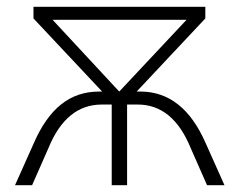

<svg xmlns="http://www.w3.org/2000/svg" viewBox="-20 -542 700 562"><path d="M637 0H586L538 -109Q486 -236 383 -236H352V0H307V-236H278Q174 -236 122 -109L74 0H24L79 -123Q112 -199 159 -236.5Q206 -274 270 -274H279L78 -488V-522H581V-488L380 -274H391Q516 -274 582 -123ZM329 -274 526 -484H134Z"/></svg>

Font: Hilab Light
Style: Regular
Weight: 300
Designer: Cristianderson Lima
Foundry: Cristianderson
Version: Version 1.0